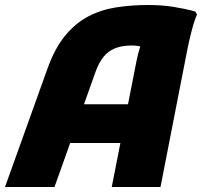

<svg xmlns="http://www.w3.org/2000/svg" viewBox="-38 -748 808 768"><path d="M-18 0 151 -471Q180 -553 221.5 -604Q263 -655 314.5 -682Q366 -709 426.5 -718.5Q487 -728 556 -728Q610 -728 656.5 -720.5Q703 -713 743 -702L750 -690Q738 -662 728 -622.5Q718 -583 712 -553L604 0H409L508 -504Q514 -534 522.5 -560Q531 -586 538 -600L544 -557Q533 -561 517.5 -563.5Q502 -566 491 -566Q449 -566 421.5 -554.5Q394 -543 376 -520.5Q358 -498 345 -463L180 0ZM183 -176 228 -331H520L491 -176Z"/></svg>

Font: Kufam ExtraBold
Style: Italic
Weight: 800
Italic angle: -11°
Designer: Artur Schmal
Foundry: Original Type
Version: Version 1.301; ttfautohint (v1.8.3)